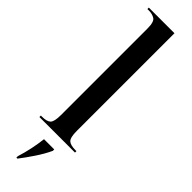

<svg xmlns="http://www.w3.org/2000/svg" viewBox="-335 -741 943 943"><g transform="rotate(45 136.5 -269.5)"><path d="M13 0H260V-10H254Q218 -10 204.5 -23Q191 -36 191 -82V-760H13V-750H24Q47 -750 64 -739.5Q81 -729 81 -683V-82Q81 -36 68 -23Q55 -10 20 -10H13ZM74 221H81Q105 190 132.5 149Q160 108 177 71V61H106Q97 138 74 211Z"/></g></svg>

Font: Noto Serif Display Condensed Semi
Style: Regular
Weight: 600
Width: 3
Designer: Monotype Design Team
Foundry: Monotype Imaging Inc.
Version: Version 1.900